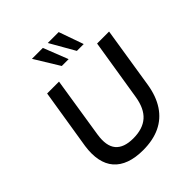

<svg xmlns="http://www.w3.org/2000/svg" viewBox="-251 -1099 1269 1269"><g transform="rotate(-45 384.0 -464.5)"><path d="M351 9Q280 9 227.5 -10Q175 -29 143 -66Q111 -103 100 -157.5Q89 -212 99 -282L167 -705H278L211 -279Q196 -183 234 -137.5Q272 -92 360 -92Q449 -92 499.5 -136.5Q550 -181 565 -276L634 -705H746L678 -275Q663 -182 621 -118.5Q579 -55 511.5 -23Q444 9 351 9ZM505 -765 406 -938H508L569 -765ZM364 -765 258 -938H360L428 -765Z"/></g></svg>

Font: Nunito Sans 7pt SemiBold
Style: Italic
Weight: 600
Italic angle: -9°
Designer: Vernon Adams
Foundry: Vernon Adams
Version: Version 3.101;gftools[0.9.27]